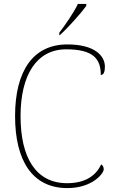

<svg xmlns="http://www.w3.org/2000/svg" viewBox="-20 -951 590 981"><path d="M283 -784V-771H285C326 -807 396 -886 421 -921V-931H378C357 -886 312 -822 283 -784ZM324 10C452 10 510 -65 510 -86C510 -96 506 -106 497 -111C473 -59 422 -15 323 -15C162 -15 85 -147 85 -358C85 -566 166 -699 318 -699C457 -699 495 -650 495 -568C509 -568 516 -583 516 -610C516 -666 464 -724 324 -724C149 -724 57 -588 57 -358C57 -131 145 10 324 10Z"/></svg>

Font: Noto Serif Georgian Thin
Style: Regular
Weight: 100
Designer: Monotype Design Team, Akaki Razmadze
Foundry: Google LLC
Version: Version 2.003